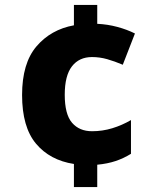

<svg xmlns="http://www.w3.org/2000/svg" viewBox="-20 -744 623 774"><path d="M372 -648Q414 -646 453 -635.5Q492 -625 524 -609L475 -483Q442 -497 412 -505.5Q382 -514 351 -514Q299 -514 270 -476.5Q241 -439 241 -362Q241 -283 270.5 -249Q300 -215 351 -215Q393 -215 432.5 -227Q472 -239 508 -260V-124Q479 -106 446.5 -95Q414 -84 372 -80V10H278V-83Q181 -98 125 -165Q69 -232 69 -361Q69 -489 127 -557Q185 -625 278 -642V-724H372Z"/></svg>

Font: Noto Sans Syriac ExtraBold
Style: Regular
Weight: 800
Designer: Patrick Giasson and the Monotype Design Team
Foundry: Monotype Imaging Inc.
Version: Version 3.000; ttfautohint (v1.8.4.7-5d5b)